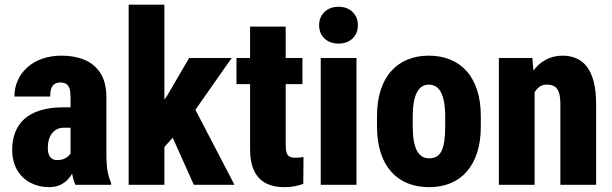

<svg xmlns="http://www.w3.org/2000/svg" viewBox="-20 -770 2549 800"><path d="M273.9 -127.4V-365.2Q273.9 -388.7 269.5 -401.6Q265.1 -414.6 255.9 -420.4Q246.6 -426.3 231.4 -426.3Q216.8 -426.3 207 -419.7Q197.3 -413.1 193.1 -400.1Q189 -387.2 189 -367.7H40Q40 -403.3 53.7 -434.3Q67.4 -465.3 93.3 -488.8Q119.1 -512.2 155.5 -525.1Q191.9 -538.1 237.3 -538.1Q290.5 -538.1 332.5 -520.5Q374.5 -502.9 398.9 -464.6Q423.3 -426.3 423.3 -363.8V-130.9Q423.3 -82.5 428.5 -55.4Q433.6 -28.3 442.9 -8.3V0H293.9Q283.7 -23.4 278.8 -57.6Q273.9 -91.8 273.9 -127.4ZM291.5 -322.8 292 -237.8H246.1Q228.5 -237.8 216.1 -231Q203.6 -224.1 195.3 -212.6Q187 -201.2 183.1 -186.5Q179.2 -171.9 179.2 -155.8Q179.2 -135.7 184.3 -124.3Q189.5 -112.8 198.2 -107.9Q207 -103 218.8 -103Q239.3 -103 253.7 -111.6Q268.1 -120.1 274.9 -132.3Q281.7 -144.5 278.8 -153.8L303.7 -95.2Q296.4 -77.1 287.4 -58.8Q278.3 -40.5 264.9 -24.9Q251.5 -9.3 231.9 0.2Q212.4 9.8 184.1 9.8Q142.1 9.8 107.2 -8.3Q72.3 -26.4 51.5 -61.5Q30.8 -96.7 30.8 -147Q30.8 -185.5 43 -217.8Q55.2 -250 80.6 -273.4Q106 -296.9 146.7 -309.8Q187.5 -322.8 244.6 -322.8Z M665 -750.5V0H516.1V-750.5ZM945.3 -528.3 758.8 -262.2 648.9 -139.6 589.8 -244.1 676.8 -372.1 768.1 -528.3ZM787.6 0 679.2 -241.7 786.1 -328.1 957 0Z M1240.2 -528.3V-419.4H965.3V-528.3ZM1022 -659.2H1170.4V-167Q1170.4 -145.5 1174.1 -133.8Q1177.7 -122.1 1187 -117.4Q1196.3 -112.8 1211.9 -112.8Q1223.1 -112.8 1231.2 -113.8Q1239.3 -114.7 1244.6 -116.2L1243.7 -3.9Q1226.6 2.4 1207.3 6.1Q1188 9.8 1164.1 9.8Q1119.6 9.8 1088.1 -6.3Q1056.6 -22.5 1039.3 -57.6Q1022 -92.8 1022 -149.4Z M1465.3 -528.3V0H1316.4V-528.3ZM1309.6 -665Q1309.6 -698.2 1331.8 -720Q1354 -741.7 1390.6 -741.7Q1427.2 -741.7 1449.2 -720Q1471.2 -698.2 1471.2 -665Q1471.2 -631.3 1449.2 -609.9Q1427.2 -588.4 1390.6 -588.4Q1354 -588.4 1331.8 -609.9Q1309.6 -631.3 1309.6 -665Z M1550.8 -243.2V-284.7Q1550.8 -347.2 1566.2 -394.5Q1581.5 -441.9 1609.9 -473.6Q1638.2 -505.4 1678 -521.7Q1717.8 -538.1 1766.6 -538.1Q1816.4 -538.1 1856.2 -521.7Q1896 -505.4 1924.3 -473.6Q1952.6 -441.9 1968 -394.5Q1983.4 -347.2 1983.4 -284.7V-243.2Q1983.4 -181.2 1968 -133.8Q1952.6 -86.4 1924.3 -54.4Q1896 -22.5 1856.2 -6.3Q1816.4 9.8 1767.6 9.8Q1718.3 9.8 1678.5 -6.3Q1638.7 -22.5 1610.1 -54.4Q1581.5 -86.4 1566.2 -133.8Q1550.8 -181.2 1550.8 -243.2ZM1699.7 -284.7V-243.2Q1699.7 -208 1704.3 -182.6Q1709 -157.2 1717.8 -141.1Q1726.6 -125 1739 -117.7Q1751.5 -110.4 1767.6 -110.4Q1786.1 -110.4 1799.1 -117.7Q1812 -125 1819.8 -141.1Q1827.6 -157.2 1831.3 -182.6Q1835 -208 1835 -243.2V-284.7Q1835 -319.3 1830.3 -344.5Q1825.7 -369.6 1817.1 -385.7Q1808.6 -401.9 1795.7 -409.7Q1782.7 -417.5 1766.6 -417.5Q1751 -417.5 1738.5 -409.7Q1726.1 -401.9 1717.5 -385.7Q1709 -369.6 1704.3 -344.5Q1699.7 -319.3 1699.7 -284.7Z M2207.5 -415.5V0H2058.6V-528.3H2198.2ZM2188 -282.2 2151.4 -281.2Q2150.9 -341.3 2162.8 -388.7Q2174.8 -436 2197.8 -469.5Q2220.7 -502.9 2252.9 -520.5Q2285.2 -538.1 2324.7 -538.1Q2355 -538.1 2380.6 -527.3Q2406.2 -516.6 2424.8 -492.9Q2443.4 -469.2 2453.6 -430.2Q2463.9 -391.1 2463.9 -334V0H2314.9V-335Q2314.9 -367.7 2308.6 -385.5Q2302.2 -403.3 2289.8 -410.4Q2277.3 -417.5 2257.8 -417.5Q2239.7 -417.5 2226.3 -407.2Q2212.9 -397 2204.1 -378.7Q2195.3 -360.4 2191.7 -335.7Q2188 -311 2188 -282.2Z"/></svg>

Font: Roboto Condensed ExtraBold
Style: Regular
Weight: 800
Designer: Christian Robertson
Foundry: Google
Version: Version 3.008; 2023